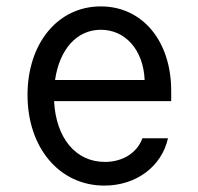

<svg xmlns="http://www.w3.org/2000/svg" viewBox="-20 -570 620 600"><path d="M149 -254H515V-286C515 -442 425 -550 295 -550C161 -550 66 -435 66 -273C66 -108 166 10 306 10C405 10 485 -49 505 -138H425C409 -93 364 -64 308 -64C216 -64 155 -139 149 -254ZM295 -477C371 -477 428 -415 432 -320H152C166 -416 220 -477 295 -477Z"/></svg>

Font: CommitMono-dimboump
Style: Regular
Weight: 400
Monospace: yes
Designer: Eigil Nikolajsen
Foundry: Eigil Nikolajsen
Version: Version 1.143